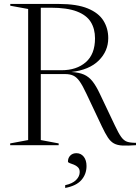

<svg xmlns="http://www.w3.org/2000/svg" viewBox="-20 -735 708 972"><path d="M32 -706V-715H277.5Q369.5 -715 424.5 -692.2Q479.5 -669.5 503.8 -630.2Q528 -591 528 -542Q528 -476.5 480 -428.8Q432 -381 341 -370.5Q380 -368.5 405 -357.5Q430 -346.5 448.5 -323Q467 -299.5 485.5 -260L561.5 -100Q580 -60.5 593.5 -41.8Q607 -23 623.5 -17.5Q640 -12 668.5 -12V0Q626.5 3 600.2 1.8Q574 0.5 557 -8.8Q540 -18 526.2 -38.8Q512.5 -59.5 495.5 -95.5L418 -259.5Q398.5 -301.5 383.2 -323Q368 -344.5 351 -352.2Q334 -360 310 -360H186.5V-26L277 -9V0H31.5V-9L122.5 -26V-689.5ZM291.5 -379.5Q367.5 -379.5 414.2 -420Q461 -460.5 461 -541Q461 -589 439.5 -623.8Q418 -658.5 368.8 -677.2Q319.5 -696 236 -696H186.5V-379.5ZM310 202.5Q347 194.5 365.2 176.2Q383.5 158 383.5 136Q383.5 120.5 374.5 111.8Q365.5 103 353.8 98.5Q342 94 333 90.8Q324 87.5 324 83Q324 64.5 335.8 52.5Q347.5 40.5 367 40.5Q389.5 40.5 403.8 58.2Q418 76 418 105.5Q418 146.5 392.2 176.2Q366.5 206 310 216.5Z"/></svg>

Font: Newsreader 72pt Light
Style: Regular
Weight: 300
Designer: Hugues Gentile
Foundry: Production Type
Version: Version 1.003; ttfautohint (v1.8.3)